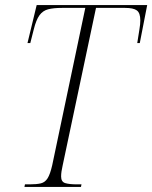

<svg xmlns="http://www.w3.org/2000/svg" viewBox="-20 -734 598 754"><path d="M76 0 78 -10H97Q124 -10 140.5 -14Q157 -18 167 -34Q177 -50 185 -85L315 -703H224Q190 -703 169 -697.5Q148 -692 135 -674Q122 -656 113 -620L99 -565H88L124 -714H558L529 -565H519Q524 -598 527.5 -618.5Q531 -639 531 -654Q531 -683 517.5 -693Q504 -703 471 -703H357L226 -84Q223 -71 221.5 -60.5Q220 -50 220 -41Q220 -20 236 -15Q252 -10 283 -10H300L298 0Z"/></svg>

Font: Noto Serif Display Condensed ExtraLight
Style: Italic
Weight: 200
Width: 3
Italic angle: -12°
Designer: Monotype Design Team
Foundry: Monotype Imaging Inc.
Version: Version 2.009